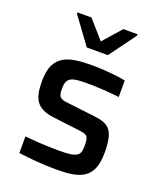

<svg xmlns="http://www.w3.org/2000/svg" viewBox="-137 -820 773 916"><g transform="rotate(20 249.5 -361.5)"><path d="M97 -724 196 -589H303L402 -724V-731H330L249 -639L168 -731H97ZM257 8C379 8 448 -13 448 -147C448 -265 415 -284 341 -293L206 -309C159 -314 152 -321 152 -367C152 -425 185 -429 261 -429C310 -429 371 -425 420 -419V-503C379 -511 309 -518 253 -518C132 -518 50 -502 50 -366C50 -279 69 -232 164 -221L288 -206C338 -200 347 -197 347 -145C347 -98 338 -81 243 -81C185 -81 112 -85 66 -90V-6C118 2 198 8 257 8Z"/></g></svg>

Font: Saira UNSAM Medium
Style: Regular
Weight: 500
Designer: Hector Gatti with collaboration of the Omnibus-Type team
Foundry: Omnibus-Type
Version: Version 0.072;PS 000.072;hotconv 1.0.88;makeotf.lib2.5.64775